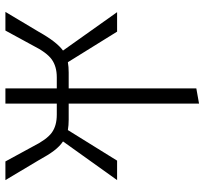

<svg xmlns="http://www.w3.org/2000/svg" viewBox="-43 -713 756 710"><g transform="rotate(90 335.0 -358.0)"><path d="M572 -124 646 0H577L522 -101Q496 -153 470.5 -171.5Q445 -190 404 -190H363V0H307V-190H266Q226 -190 200 -171.5Q174 -153 148 -101L93 0H24L98 -124Q135 -190 167 -213L25 -413H97L210 -231Q227 -234 248 -234H307V-706L363 -716V-234H423Q443 -234 461 -231L574 -413H646L503 -213Q521 -201 537 -180Q553 -159 572 -124Z"/></g></svg>

Font: Ysabeau Infant Semilight
Style: Regular
Weight: 300
Designer: Christian Thalmann (Catharsis Fonts)
Version: Version 0.003